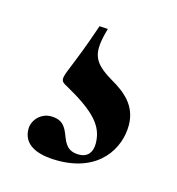

<svg xmlns="http://www.w3.org/2000/svg" viewBox="-56 -49 344 374"><g transform="rotate(15 116.0 138.0)"><path d="M119 2 102 1C84 53 82 57 64 102C57 120 58 124 70 130C133 165 154 189 154 224C154 243 144 253 128 253C80 253 106 195 56 195C36 195 20 212 20 230C20 261 47 275 91 275C175 275 207 219 207 173C207 133 180 112 152 96C110 71 104 54 119 2Z"/></g></svg>

Font: Cormorant SC Semi
Style: Regular
Weight: 600
Designer: Christian Thalmann (Catharsis Fonts)
Version: Version 1.000;PS 001.000;hotconv 1.0.70;makeotf.lib2.5.58329